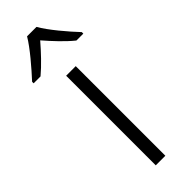

<svg xmlns="http://www.w3.org/2000/svg" viewBox="-287 -879 806 806"><g transform="rotate(-45 116.5 -475.5)"><path d="M145 -858H89C64 -815 6 -748 -31 -708V-699H10C46 -729 84 -770 116 -807C148 -770 187 -728 223 -699H264V-708C227 -747 169 -815 145 -858ZM145 -93V-625H88V-93Z"/></g></svg>

Font: Noto Sans Telugu UI Light
Style: Regular
Weight: 300
Designer: Jelle Bosma - Monotype Design Team
Foundry: Monotype Imaging Inc.
Version: Version 2.005